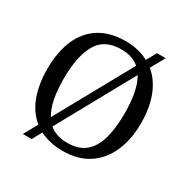

<svg xmlns="http://www.w3.org/2000/svg" viewBox="-176 -915 1095 1114"><g transform="rotate(30 371.0 -357.5)"><path d="M173 -52Q114 -99 85 -178Q56 -257 56 -359Q56 -470 90.5 -552Q125 -634 195.5 -679.5Q266 -725 372 -725Q416 -725 454.5 -715.5Q493 -706 525 -689L562 -755H620L568 -661Q625 -614 655 -536.5Q685 -459 685 -358Q685 -247 648.5 -164.5Q612 -82 542 -36Q472 10 371 10Q326 10 287 1Q248 -8 216 -24L181 40H122ZM371 -44Q446 -44 490.5 -81.5Q535 -119 554.5 -189Q574 -259 574 -358Q574 -432 563 -490.5Q552 -549 528 -589L249 -83Q296 -44 371 -44ZM493 -631Q471 -651 440.5 -661Q410 -671 372 -671Q260 -671 213.5 -589Q167 -507 167 -358Q167 -283 178 -225Q189 -167 214 -126Z"/></g></svg>

Font: Noto Serif Gujarati
Style: Regular
Weight: 400
Designer: Universal Thirst, Indian Type Foundry and the Monotype Design Team
Foundry: Monotype Imaging Inc.
Version: Version 2.102